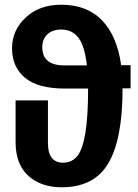

<svg xmlns="http://www.w3.org/2000/svg" viewBox="-20 -777 586 813"><path d="M533 -501V-403H499V-402Q499 -188 439 -86Q379 16 241 16Q154 16 100 -32.5Q46 -81 46 -176V-352H183V-171Q183 -88 248 -88Q286 -89 308 -117Q330 -145 341.5 -214Q353 -283 353 -401V-402H255Q141 -402 86 -447.5Q31 -493 31 -573Q31 -649 89 -703Q147 -757 239 -757Q349 -757 412.5 -690.5Q476 -624 493 -501ZM258 -500H348Q339 -581 312.5 -616.5Q286 -652 239 -652Q202 -652 180.5 -631.5Q159 -611 159 -577Q159 -498 258 -500Z"/></svg>

Font: FiraGO SemiBold
Style: Regular
Weight: 600
Designer: bBox Type
Foundry: bBox Type GmbH
Version: Version 1.001;PS 001.001;hotconv 1.0.88;makeotf.lib2.5.64775